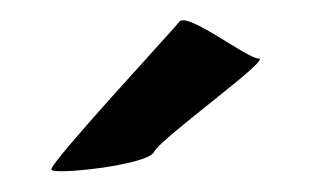

<svg xmlns="http://www.w3.org/2000/svg" viewBox="-20 -769 321 187"><path d="M30 -604C29 -598 124 -608 130 -621C136 -634 245 -712 232 -712C220 -712 160 -760 154 -747C146 -737 30 -612 30 -604Z"/></svg>

Font: Ampere
Style: SCCnd
Weight: 400
Version: Version 1